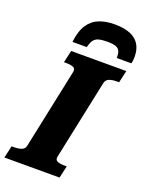

<svg xmlns="http://www.w3.org/2000/svg" viewBox="-203 -1025 850 1109"><g transform="rotate(20 222.0 -470.5)"><path d="M304 -941Q252 -941 210.5 -925Q169 -909 143 -870Q117 -831 109 -762H197Q204 -791 215 -806Q226 -821 246 -826.5Q266 -832 298 -832Q333 -832 351 -825.5Q369 -819 375.5 -803.5Q382 -788 381 -762H471Q474 -773 475 -783.5Q476 -794 476 -804Q476 -849 457 -879.5Q438 -910 400 -925.5Q362 -941 304 -941ZM69 -110 172 -599Q177 -621 161 -628Q145 -635 118 -635H103L120 -710H459L442 -635H427Q401 -635 382 -628Q363 -621 358 -600L255 -111Q250 -89 266 -82Q282 -75 309 -75H324L307 0H-32L-15 -75H0Q27 -75 46 -82Q65 -89 69 -110Z"/></g></svg>

Font: Roboto Serif 20pt
Style: Bold Italic
Weight: 700
Italic angle: -10°
Version: Version 1.007